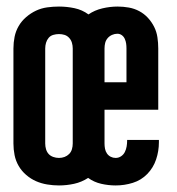

<svg xmlns="http://www.w3.org/2000/svg" viewBox="-20 -558 540 586"><path d="M160 8Q183 8 206 3Q229 -2 249 -15Q267 -2 289 3Q311 8 333 8Q360 8 385.5 0Q411 -8 429.5 -27Q448 -46 456.5 -71.5Q465 -97 465 -124Q465 -126 465 -127.5Q465 -129 465 -131H368Q368 -131 368 -130Q368 -129 368 -128Q368 -120 366.5 -111Q365 -102 361 -94Q357 -86 349.5 -81Q342 -76 333 -76Q325 -76 318 -79.5Q311 -83 306.5 -89.5Q302 -96 300.5 -104Q299 -112 299 -120V-223H463V-410Q463 -427 460.5 -444Q458 -461 450.5 -476Q443 -491 431.5 -503.5Q420 -516 405 -524Q390 -532 373 -535Q356 -538 339 -538Q316 -538 292.5 -532.5Q269 -527 250 -514Q231 -528 207.5 -533Q184 -538 160 -538Q142 -538 124 -535.5Q106 -533 90 -525.5Q74 -518 60 -506Q46 -494 37 -478.5Q28 -463 24.5 -445.5Q21 -428 21 -410V-120Q21 -102 24.5 -84.5Q28 -67 37 -51.5Q46 -36 60 -24Q74 -12 90 -5Q106 2 124 5Q142 8 160 8ZM299 -307V-410Q299 -419 301 -427Q303 -435 308.5 -441.5Q314 -448 322 -451.5Q330 -455 338 -455Q346 -455 352 -450.5Q358 -446 361 -439Q364 -432 365 -425Q366 -418 366 -410V-307ZM160 -76Q151 -76 142.5 -79Q134 -82 128.5 -88Q123 -94 120.5 -102.5Q118 -111 118 -120V-410Q118 -419 120.5 -427.5Q123 -436 128.5 -442.5Q134 -449 142.5 -451.5Q151 -454 160 -454Q169 -454 177 -451.5Q185 -449 191 -442.5Q197 -436 199.5 -427.5Q202 -419 202 -410V-120Q202 -111 199.5 -102.5Q197 -94 191 -88Q185 -82 177 -79Q169 -76 160 -76Z"/></svg>

Font: Iosevka SS09
Style: Bold
Weight: 700
Monospace: yes
Designer: Belleve Invis
Foundry: Belleve Invis
Version: Version 5.2.1; ttfautohint (v1.8.3)